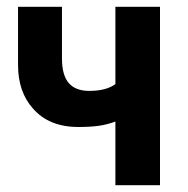

<svg xmlns="http://www.w3.org/2000/svg" viewBox="-20 -544 553 564"><path d="M319 -524V-297Q292 -277 242 -277Q202 -277 182 -300Q162 -323 162 -373V-524H33V-353Q33 -274 77 -225Q124 -171 210 -171Q246 -171 270.5 -174.5Q295 -178 319 -187V0H450V-524Z"/></svg>

Font: RT Raleway Bold
Style: Regular
Weight: 400
Designer: Matt McInerney, Pablo Impallari, Rodrigo Fuenzalida — Edited by Milan Moffatt in April 2016
Foundry: Matt McInerney, Pablo Impallari, Rodrigo Fuenzalida — Edited by Milan Moffatt in April 2016
Version: Version 3.001